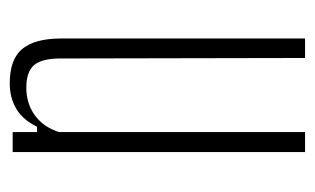

<svg xmlns="http://www.w3.org/2000/svg" viewBox="-146 -500 646 394"><g transform="rotate(-90 177.0 -303.0)"><path d="M62 0V-600H103V-550H114Q127.5 -578.5 150.2 -592.2Q173 -606 203 -606Q252 -606 273.2 -580.8Q294.5 -555.5 295 -503V0H255L254 -505Q253.5 -541 240 -556.5Q226.5 -572 194 -572Q162 -572 137.8 -554.8Q113.5 -537.5 103 -505V0Z"/></g></svg>

Font: Big Shoulders Text Thin Thin
Style: Regular
Weight: 250
Version: Version 2.002